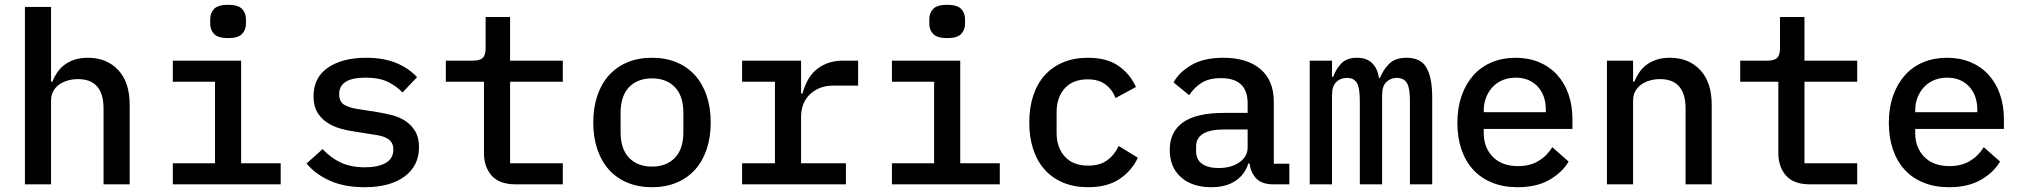

<svg xmlns="http://www.w3.org/2000/svg" viewBox="-20 -769 8440 801"><path d="M84 -740H193V-428H198Q206 -448 218.5 -466.5Q231 -485 249 -498.5Q267 -512 291 -520Q315 -528 347 -528Q425 -528 473 -477Q521 -426 521 -332V0H412V-316Q412 -439 305 -439Q284 -439 264 -433.5Q244 -428 228 -417Q212 -406 202.5 -389Q193 -372 193 -350V0H84Z M932 -610Q890 -610 873.5 -627Q857 -644 857 -669V-690Q857 -715 873.5 -732Q890 -749 931 -749Q973 -749 989.5 -732Q1006 -715 1006 -690V-669Q1006 -644 989.5 -627Q973 -610 932 -610ZM701 -88H877V-428H701V-516H986V-88H1151V0H701Z M1501 12Q1417 12 1356.5 -15Q1296 -42 1259 -87L1326 -147Q1360 -110 1402.5 -90.5Q1445 -71 1503 -71Q1556 -71 1588.5 -89Q1621 -107 1621 -145Q1621 -161 1615 -172Q1609 -183 1598 -190Q1587 -197 1572.5 -201Q1558 -205 1542 -207L1460 -220Q1430 -224 1399 -233Q1368 -242 1343.5 -258.5Q1319 -275 1303.5 -301Q1288 -327 1288 -367Q1288 -446 1348.5 -487Q1409 -528 1508 -528Q1580 -528 1632.5 -506.5Q1685 -485 1720 -447L1659 -383Q1639 -406 1602 -425.5Q1565 -445 1504 -445Q1395 -445 1395 -376Q1395 -343 1418.5 -330.5Q1442 -318 1474 -314L1556 -301Q1587 -296 1617.5 -288Q1648 -280 1672.5 -263.5Q1697 -247 1712.5 -221Q1728 -195 1728 -155Q1728 -77 1667.5 -32.5Q1607 12 1501 12Z M2131 0Q2063 0 2031 -36.5Q1999 -73 1999 -131V-428H1840V-516H1953Q1982 -516 1994 -527.5Q2006 -539 2006 -569V-698H2108V-516H2328V-428H2108V-88H2328V0Z M2700 12Q2643 12 2597.5 -7Q2552 -26 2520.5 -61Q2489 -96 2472 -146Q2455 -196 2455 -258Q2455 -320 2472 -370Q2489 -420 2520.5 -455Q2552 -490 2597.5 -509Q2643 -528 2700 -528Q2757 -528 2802.5 -509Q2848 -490 2879.5 -455Q2911 -420 2928 -370Q2945 -320 2945 -258Q2945 -196 2928 -146Q2911 -96 2879.5 -61Q2848 -26 2802.5 -7Q2757 12 2700 12ZM2700 -74Q2760 -74 2795.5 -110.5Q2831 -147 2831 -219V-297Q2831 -369 2795.5 -405.5Q2760 -442 2700 -442Q2640 -442 2604.5 -405.5Q2569 -369 2569 -297V-219Q2569 -147 2604.5 -110.5Q2640 -74 2700 -74Z M3076 -88H3213V-428H3076V-516H3322V-379H3328Q3335 -406 3348 -431Q3361 -456 3381 -474.5Q3401 -493 3430 -504.5Q3459 -516 3498 -516H3560V-412H3458Q3398 -412 3360 -376.5Q3322 -341 3322 -281V-88H3509V0H3076Z M3932 -610Q3890 -610 3873.5 -627Q3857 -644 3857 -669V-690Q3857 -715 3873.5 -732Q3890 -749 3931 -749Q3973 -749 3989.5 -732Q4006 -715 4006 -690V-669Q4006 -644 3989.5 -627Q3973 -610 3932 -610ZM3701 -88H3877V-428H3701V-516H3986V-88H4151V0H3701Z M4519 12Q4461 12 4415.5 -7Q4370 -26 4338.5 -61Q4307 -96 4290.5 -146Q4274 -196 4274 -258Q4274 -320 4290.5 -370Q4307 -420 4338.5 -455Q4370 -490 4415.5 -509Q4461 -528 4518 -528Q4598 -528 4646.5 -494Q4695 -460 4719 -406L4634 -360Q4620 -396 4591.5 -417Q4563 -438 4518 -438Q4456 -438 4422 -400.5Q4388 -363 4388 -301V-215Q4388 -154 4422 -116Q4456 -78 4520 -78Q4568 -78 4598.5 -100Q4629 -122 4647 -160L4727 -111Q4702 -57 4651 -22.5Q4600 12 4519 12Z M5292 0Q5245 0 5221.5 -24Q5198 -48 5193 -87H5188Q5173 -40 5133.5 -14Q5094 12 5033 12Q4954 12 4907 -29.5Q4860 -71 4860 -144Q4860 -219 4915.5 -258.5Q4971 -298 5086 -298H5185V-338Q5185 -443 5074 -443Q5024 -443 4993 -423.5Q4962 -404 4941 -372L4876 -425Q4898 -467 4950 -497.5Q5002 -528 5084 -528Q5182 -528 5238 -481Q5294 -434 5294 -345V-86H5359V0ZM5064 -68Q5117 -68 5151 -92Q5185 -116 5185 -154V-229H5088Q4970 -229 4970 -158V-138Q4970 -103 4995 -85.5Q5020 -68 5064 -68Z M5444 0V-516H5537V-449H5542Q5554 -482 5576.5 -505Q5599 -528 5641 -528Q5682 -528 5704.5 -505.5Q5727 -483 5733 -444H5737Q5751 -479 5776 -503.5Q5801 -528 5848 -528Q5908 -528 5931.5 -486Q5955 -444 5955 -363V0H5862V-349Q5862 -403 5849 -423.5Q5836 -444 5807 -444Q5781 -444 5763.5 -426.5Q5746 -409 5746 -374V0H5653V-349Q5653 -403 5640.5 -423.5Q5628 -444 5599 -444Q5572 -444 5554.5 -426.5Q5537 -409 5537 -374V0Z M6311 12Q6252 12 6205 -7Q6158 -26 6126 -61Q6094 -96 6077 -145.5Q6060 -195 6060 -257Q6060 -319 6077.5 -369Q6095 -419 6126.5 -454.5Q6158 -490 6203 -509Q6248 -528 6303 -528Q6357 -528 6401 -509.5Q6445 -491 6476 -457Q6507 -423 6523.5 -376Q6540 -329 6540 -272V-231H6170V-214Q6170 -153 6208 -114.5Q6246 -76 6313 -76Q6363 -76 6398.5 -97.5Q6434 -119 6456 -155L6524 -95Q6498 -50 6444.5 -19Q6391 12 6311 12ZM6303 -445Q6274 -445 6249.5 -435Q6225 -425 6207.5 -406.5Q6190 -388 6180 -363Q6170 -338 6170 -308V-301H6429V-311Q6429 -372 6394.5 -408.5Q6360 -445 6303 -445Z M6684 0V-516H6793V-428H6798Q6806 -448 6818.5 -466.5Q6831 -485 6849 -498.5Q6867 -512 6891 -520Q6915 -528 6947 -528Q7025 -528 7073 -477Q7121 -426 7121 -332V0H7012V-316Q7012 -439 6905 -439Q6884 -439 6864 -433.5Q6844 -428 6828 -417Q6812 -406 6802.5 -389Q6793 -372 6793 -350V0Z M7531 0Q7463 0 7431 -36.5Q7399 -73 7399 -131V-428H7240V-516H7353Q7382 -516 7394 -527.5Q7406 -539 7406 -569V-698H7508V-516H7728V-428H7508V-88H7728V0Z M8111 12Q8052 12 8005 -7Q7958 -26 7926 -61Q7894 -96 7877 -145.5Q7860 -195 7860 -257Q7860 -319 7877.5 -369Q7895 -419 7926.5 -454.5Q7958 -490 8003 -509Q8048 -528 8103 -528Q8157 -528 8201 -509.5Q8245 -491 8276 -457Q8307 -423 8323.5 -376Q8340 -329 8340 -272V-231H7970V-214Q7970 -153 8008 -114.5Q8046 -76 8113 -76Q8163 -76 8198.5 -97.5Q8234 -119 8256 -155L8324 -95Q8298 -50 8244.5 -19Q8191 12 8111 12ZM8103 -445Q8074 -445 8049.5 -435Q8025 -425 8007.5 -406.5Q7990 -388 7980 -363Q7970 -338 7970 -308V-301H8229V-311Q8229 -372 8194.5 -408.5Q8160 -445 8103 -445Z"/></svg>

Font: IBM Plex Mono Medium
Style: Regular
Weight: 500
Monospace: yes
Designer: Mike Abbink, Paul van der Laan, Pieter van Rosmalen
Foundry: Bold Monday
Version: Version 2.3